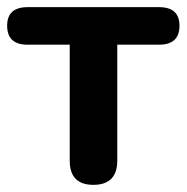

<svg xmlns="http://www.w3.org/2000/svg" viewBox="-22 -509 522 537"><path d="M239 8Q173 8 173 -60V-384H55Q-2 -384 -2 -437Q-2 -489 55 -489H423Q480 -489 480 -437Q480 -384 423 -384H306V-60Q306 8 239 8Z"/></svg>

Font: Chiron GoRound TC SB
Style: Regular
Weight: 500
Designer: Ryoko NISHIZUKA 西塚涼子 (kana, bopomofo & ideographs); Paul D. Hunt (Latin, Greek & Cyrillic); Sandoll Communications 산돌커뮤니
Foundry: Adobe
Version: Version 1.000;hotconv 1.1.1;makeotfexe 2.6.0